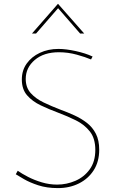

<svg xmlns="http://www.w3.org/2000/svg" viewBox="-20 -957 591 985"><path d="M447 -652Q419 -664 374 -676.5Q329 -689 282 -689Q205 -689 158.5 -649.5Q112 -610 112 -552Q112 -508 137.5 -479.5Q163 -451 203.5 -431.5Q244 -412 291 -394Q327 -381 362 -365Q397 -349 426 -326.5Q455 -304 472 -270.5Q489 -237 489 -189Q489 -128 461 -84Q433 -40 385 -16Q337 8 277 8Q220 8 176 -6.5Q132 -21 103 -38Q74 -55 61 -63L71 -81Q92 -66 124 -49.5Q156 -33 194.5 -21.5Q233 -10 273 -10Q322 -10 367 -29.5Q412 -49 440.5 -88.5Q469 -128 469 -188Q469 -247 441 -282.5Q413 -318 369.5 -339.5Q326 -361 278 -379Q232 -396 189 -416.5Q146 -437 119 -468Q92 -499 92 -549Q92 -596 117 -631Q142 -666 184.5 -686Q227 -706 280 -706Q318 -706 368.5 -695Q419 -684 455 -667ZM391 -785 278 -915 165 -785H144L277 -937H278L412 -785Z"/></svg>

Font: Synthetic Thin
Style: Regular
Weight: 100
Designer: Santiago Orozco
Foundry: Typemade
Version: Version 2.000; ttfautohint (v1.8.4.7-5d5b)